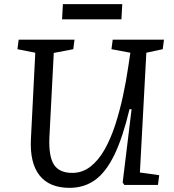

<svg xmlns="http://www.w3.org/2000/svg" viewBox="-20 -891 839 925"><path d="M654 -60 747 -47 741 0H579L571 -12L614 -365H604Q571 -227 530.5 -144Q490 -61 437.5 -23.5Q385 14 315 14Q218 14 170.5 -46Q123 -106 129 -222L150 -637L64 -654L70 -700H339L333 -654L239 -636L218 -230Q214 -139 239.5 -98.5Q265 -58 328 -58Q377 -58 416 -88.5Q455 -119 484.5 -171.5Q514 -224 535.5 -290.5Q557 -357 572.5 -429Q588 -501 598 -570L608 -637L517 -654L523 -700H770L764 -654L685 -637ZM283 -871H569L565 -798H279Z"/></svg>

Font: Literata 7pt
Style: Italic
Weight: 400
Italic angle: -2°
Designer: Latin by Veronika Burian and Jose Scaglione. Greek by Irene Vlachou. Cyrillic by Vera Evstafieva
Foundry: TypeTogether
Version: Version 3.002